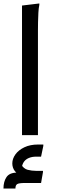

<svg xmlns="http://www.w3.org/2000/svg" viewBox="-31 -780 335 1108"><path d="M96 -748 196 -760V-752Q192 -734 190.5 -707Q189 -680 188.5 -652Q188 -624 188 -604V0H96ZM103 216 112 276Q80 276 69 282Q58 288 58 308H-11Q-11 268 6.5 242Q24 216 69 216ZM40 163Q40 136 58 111Q76 86 109.5 70Q143 54 189 54H219V62L206 124H178Q154 124 136 131.5Q118 139 108 152.5Q98 166 95 186L90 167Q105 194 129 200Q153 206 178 206H217V213L206 276H112L98 237Q69 226 54.5 207Q40 188 40 163Z"/></svg>

Font: Kufam
Style: Italic
Weight: 400
Italic angle: -11°
Designer: Artur Schmal
Foundry: Original Type
Version: Version 1.301; ttfautohint (v1.8.3)